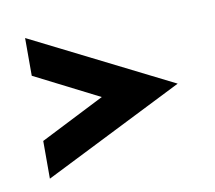

<svg xmlns="http://www.w3.org/2000/svg" viewBox="-47 -458 454 406"><g transform="rotate(-10 180.5 -255.0)"><path d="M30 -104 331 -255 30 -406V-325L168 -255L30 -185Z"/></g></svg>

Font: Venice Serif Bold
Style: Regular
Weight: 700
Designer: Bruno Pierini
Foundry: Unio | Creative Solutions
Version: Version 1.000;PS 001.000;hotconv 1.0.70;makeotf.lib2.5.58329